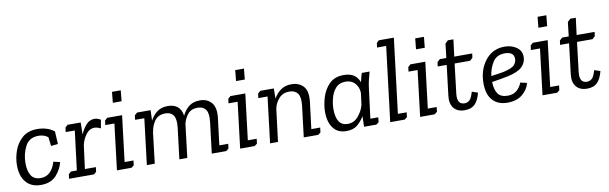

<svg xmlns="http://www.w3.org/2000/svg" viewBox="-46 -1138 5072 1599"><g transform="rotate(-10 2490.0 -339.0)"><path d="M250 -397Q170 -397 137 -331.5Q104 -266 104 -190Q104 -124 128.5 -85.5Q153 -47 209 -47Q300 -47 335 -163L390 -150Q376 -91 331 -40.5Q286 10 201 10Q120 10 75.5 -42Q31 -94 31 -186Q31 -245 52.5 -307Q74 -369 122 -411.5Q170 -454 249 -454Q334 -454 392 -409L398 -302L339 -295L330 -371Q296 -397 250 -397Z M671 -18 650 0H439L444 -38L465 -57H515L556 -388H479L484 -426L505 -445H616L614 -344Q633 -388 662 -421.5Q691 -455 732 -455Q760 -455 786 -438L773 -367Q746 -382 720 -382Q678 -382 649 -343Q620 -304 609 -256L583 -57H676Z M908 -560 917 -651H991L982 -560ZM819 -426 840 -445H966L919 -57H994L989 -17L967 0H844L891 -388H814Z M1093 -445H1207L1204 -357Q1227 -401 1263 -427.5Q1299 -454 1352 -454Q1459 -454 1474 -351Q1496 -398 1532.5 -426Q1569 -454 1624 -454Q1687 -454 1722.5 -412.5Q1758 -371 1748 -285L1720 -57H1795L1790 -17L1768 0H1646L1678 -264Q1686 -336 1664 -366.5Q1642 -397 1595 -397Q1541 -397 1512.5 -362.5Q1484 -328 1473 -282L1439 0H1372L1404 -264Q1412 -337 1390 -367Q1368 -397 1323 -397Q1262 -397 1232.5 -355.5Q1203 -314 1196 -261L1195 -262L1164 0H1097L1144 -388H1066L1071 -426Z M1950 -560 1959 -651H2033L2024 -560ZM1861 -426 1882 -445H2008L1961 -57H2036L2031 -17L2009 0H1886L1933 -388H1856Z M2135 -445H2249L2248 -359Q2272 -402 2309 -428Q2346 -454 2398 -454Q2462 -454 2499 -414Q2536 -374 2526 -285L2498 -57H2573L2568 -17L2547 0H2424L2456 -264Q2464 -336 2441 -366.5Q2418 -397 2370 -397Q2316 -397 2282.5 -359.5Q2249 -322 2240 -274L2206 0H2139L2186 -388H2108L2113 -426Z M3059 -445Q3049 -410 3041 -376Q3033 -342 3029 -307L2997 -57H3064L3060 -17L3039 0H2934L2936 -90Q2914 -50 2878.5 -20Q2843 10 2784 10Q2711 10 2673 -41Q2635 -92 2635 -178Q2635 -235 2654.5 -299.5Q2674 -364 2719 -409Q2764 -454 2841 -454Q2943 -454 2973 -370Q2977 -389 2982 -407.5Q2987 -426 2993 -445ZM2848 -397Q2793 -397 2763 -363Q2733 -329 2720.5 -280.5Q2708 -232 2708 -189Q2708 -47 2805 -47Q2860 -47 2896.5 -92Q2933 -137 2944 -183L2957 -281Q2956 -331 2926 -364Q2896 -397 2848 -397Z M3160 -669 3180 -688H3307L3230 -57H3304L3299 -17L3278 0H3155L3232 -631H3155Z M3472 -560 3481 -651H3555L3546 -560ZM3383 -426 3404 -445H3530L3483 -57H3558L3553 -17L3531 0H3408L3455 -388H3378Z M3630 -425 3653 -445H3708L3722 -565L3746 -588H3793L3775 -445H3927L3922 -409L3899 -388H3768L3738 -137Q3728 -47 3793 -47Q3815 -47 3833.5 -61.5Q3852 -76 3868 -132L3918 -115Q3901 -50 3870.5 -20Q3840 10 3785 10Q3723 10 3692.5 -28Q3662 -66 3670 -131L3701 -388H3625Z M4158 -47Q4204 -47 4233.5 -71.5Q4263 -96 4279 -137L4334 -124Q4320 -68 4272 -29Q4224 10 4147 10Q4066 10 4021 -39.5Q3976 -89 3976 -183Q3976 -297 4037.5 -375.5Q4099 -454 4201 -454Q4260 -454 4302 -424.5Q4344 -395 4344 -343Q4344 -294 4307.5 -259Q4271 -224 4185 -206Q4154 -200 4119.5 -193.5Q4085 -187 4049 -182Q4050 -119 4074.5 -83Q4099 -47 4158 -47ZM4156 -248Q4232 -265 4251.5 -289Q4271 -313 4271 -337Q4271 -371 4250 -385Q4229 -399 4194 -399Q4124 -399 4091.5 -347Q4059 -295 4051 -232Q4119 -241 4156 -248Z M4507 -560 4516 -651H4590L4581 -560ZM4418 -426 4439 -445H4565L4518 -57H4593L4588 -17L4566 0H4443L4490 -388H4413Z M4665 -425 4688 -445H4743L4757 -565L4781 -588H4828L4810 -445H4962L4957 -409L4934 -388H4803L4773 -137Q4763 -47 4828 -47Q4850 -47 4868.5 -61.5Q4887 -76 4903 -132L4953 -115Q4936 -50 4905.5 -20Q4875 10 4820 10Q4758 10 4727.5 -28Q4697 -66 4705 -131L4736 -388H4660Z"/></g></svg>

Font: Zilla Slab
Style: Italic
Weight: 400
Italic angle: -6°
Designer: Typotheque.com
Foundry: Typotheque type foundry
Version: Version 1.1; 2017; ttfautohint (v1.6)